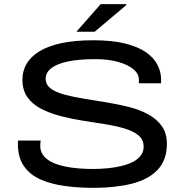

<svg xmlns="http://www.w3.org/2000/svg" viewBox="-20 -893 887 925"><path d="M431 12Q358 12 292 3Q226 -6 175 -28.5Q124 -51 95 -93Q66 -135 66 -201Q66 -206 66.5 -210Q67 -214 67 -216H176Q175 -211 174.5 -204.5Q174 -198 174 -189Q174 -153 204.5 -128Q235 -103 292.5 -91Q350 -79 429 -79Q465 -79 500 -82.5Q535 -86 566 -93.5Q597 -101 621 -113.5Q645 -126 658.5 -144Q672 -162 672 -186Q672 -220 647.5 -240.5Q623 -261 581.5 -273.5Q540 -286 487.5 -294.5Q435 -303 380 -311.5Q325 -320 273 -333.5Q221 -347 179 -368.5Q137 -390 112.5 -424Q88 -458 88 -510Q88 -551 108 -585.5Q128 -620 169.5 -645.5Q211 -671 275.5 -685Q340 -699 430 -699Q522 -699 584.5 -683Q647 -667 684.5 -640.5Q722 -614 739 -580Q756 -546 756 -511V-492H649V-510Q649 -537 624 -558.5Q599 -580 552 -594Q505 -608 439 -608Q358 -608 305.5 -596.5Q253 -585 226.5 -564Q200 -543 200 -514Q200 -485 224.5 -466.5Q249 -448 291 -437Q333 -426 385 -417.5Q437 -409 492 -400Q547 -391 599.5 -378Q652 -365 693.5 -342.5Q735 -320 759.5 -285.5Q784 -251 784 -200Q784 -122 739.5 -75Q695 -28 615 -8Q535 12 431 12ZM348 -740 465 -873H588V-868L436 -740Z"/></svg>

Font: Archivo Expanded
Style: Regular
Weight: 400
Width: 7
Designer: Hector Gatti
Foundry: Omnibus-Type
Version: Version 2.001